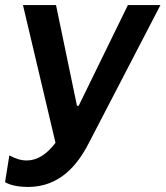

<svg xmlns="http://www.w3.org/2000/svg" viewBox="-38 -540 656 761"><path d="M73 201C199 201 269 114 313 29L598 -520H469L274 -121H267L184 -520H53L182 26C148 71 110 96 68 96C43 96 22 88 -1 76L-18 182C7 197 46 201 73 201Z"/></svg>

Font: Fixel Display SemiBold
Style: Italic
Weight: 600
Italic angle: -10°
Designer: AlfaBravo + MacPaw
Foundry: Kyrylo Tkachov, Marchela Mozhyna, Serhii Makarenko, Maria Weinstein, Zakhar Kryvoshyya
Version: Version 1.210;Glyphs 3.2 (3217)